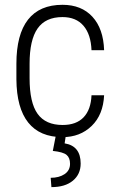

<svg xmlns="http://www.w3.org/2000/svg" viewBox="-20 -558 494 795"><path d="M239.3 -40.5Q295.9 -40.5 326.2 -72.3Q356.4 -104 358.9 -163.6H411.1Q407.2 -82.5 359.4 -36.4Q311.5 9.8 239.3 9.8Q145 9.8 96.9 -50.5Q48.8 -110.8 47.9 -229.5V-293.9Q47.9 -415 95.9 -476.6Q144 -538.1 238.8 -538.1Q317.4 -538.1 362.8 -488.5Q408.2 -439 411.1 -350.1H358.9Q356.4 -415.5 325.7 -451.4Q294.9 -487.3 238.8 -487.3Q168.5 -487.3 135.5 -439.9Q102.5 -392.6 102.5 -294.4V-234.4Q102.5 -132.8 135.7 -86.7Q168.9 -40.5 239.3 -40.5ZM252.4 4.4 247.6 35.6Q314 46.4 314 119.1Q314 163.6 281.7 190.2Q249.5 216.8 192.9 216.8L189.9 178.2Q224.6 178.2 247.3 163.1Q270 147.9 270 120.1Q270 95.2 255.6 83.3Q241.2 71.3 198.7 66.9L210.9 4.4Z"/></svg>

Font: TypoPRO Roboto
Style: Regular
Weight: 300
Designer: Google
Version: Version 2.136; 2016